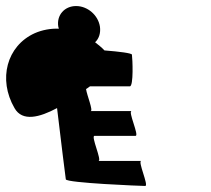

<svg xmlns="http://www.w3.org/2000/svg" viewBox="-62 -932 699 636"><path d="M-14 -574C12 -528 69 -543 127 -574C140 -463 155 -345 156 -338C158 -326 406 -316 419 -316C432 -316 393 -399 406 -399H264C277 -399 238 -482 251 -482H387C400 -482 361 -564 374 -564H238C248 -564 226 -616 223 -637C228 -640 232 -643 236 -646H368C381 -646 377 -738 375 -751C374 -756 334 -761 284 -765C275 -775 263 -784 253 -792C266 -804 272 -823 269 -844C263 -882 228 -912 190 -912C152 -912 125 -882 131 -844L133 -837C106 -838 78 -833 53 -822C-40 -780 -69 -669 -14 -574Z"/></svg>

Font: Ampere
Style: RevIta
Weight: 400
Version: Version 1